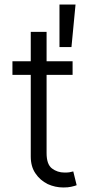

<svg xmlns="http://www.w3.org/2000/svg" viewBox="-20 -819 398 849"><path d="M186 -488V-142Q186 -92 210 -74Q234 -56 265 -56Q280 -56 286 -57L304 -61L319 0Q312 3 294 7Q281 10 260 10Q224 10 191 -5Q157 -22 137 -52Q116 -82 116 -127V-488H35V-548H116V-678H186V-548H301V-488ZM314 -799 296 -611H243V-799Z"/></svg>

Font: Sinter Normal
Style: Regular
Weight: 350
Foundry: Adobe & rsms
Version: Version 1.000